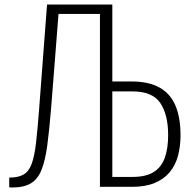

<svg xmlns="http://www.w3.org/2000/svg" viewBox="-20 -830 850 853"><path d="M34 3 21 2V-41Q61 -41 84.5 -54.5Q108 -68 120.5 -101.5Q133 -135 140 -195Q147 -255 154 -348L189 -810H479V-468H565Q640 -468 688 -441.5Q736 -415 759 -362Q782 -309 782 -229Q782 -179 770.5 -137Q759 -95 733.5 -64.5Q708 -34 667 -17Q626 0 567 0H424V-768H240L207 -348Q199 -251 190 -184Q181 -117 164.5 -75.5Q148 -34 117 -15.5Q86 3 34 3ZM479 -44H569Q628 -44 662.5 -65.5Q697 -87 712 -128.5Q727 -170 727 -230Q727 -321 692 -372.5Q657 -424 568 -424H479Z"/></svg>

Font: Oswald ExtraLight
Style: Regular
Weight: 250
Designer: Vernon Adams
Foundry: Vernon Adams
Version: Version 4.103;gftools[0.9.33.dev8+g029e19f]